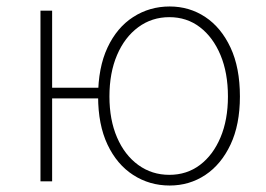

<svg xmlns="http://www.w3.org/2000/svg" viewBox="-20 -560 821 593"><path d="M105 0V-527H141V-289H296V-256H141V0ZM504 13Q442 13 391.5 -19.5Q341 -52 312 -113.5Q283 -175 283 -262Q283 -351 312 -413Q341 -475 391.5 -507.5Q442 -540 504 -540Q565 -540 614 -507.5Q663 -475 692 -413Q721 -351 721 -262Q721 -175 692 -113.5Q663 -52 614 -19.5Q565 13 504 13ZM503 -20Q557 -20 597.5 -50.5Q638 -81 661 -135.5Q684 -190 684 -262Q684 -335 661 -390Q638 -445 597.5 -476Q557 -507 503 -507Q449 -507 407 -476Q365 -445 341.5 -390Q318 -335 318 -262Q318 -190 341.5 -135.5Q365 -81 407 -50.5Q449 -20 503 -20Z"/></svg>

Font: Noto Sans TC
Style: Regular
Weight: 100
Designer: Ryoko NISHIZUKA 西塚涼子 (kana, bopomofo & ideographs); Paul D. Hunt (Latin, Greek & Cyrillic); Sandoll Communications 산돌커뮤니
Foundry: Adobe
Version: Version 2.004;hotconv 1.0.118;makeotfexe 2.5.65603